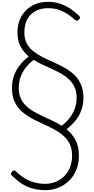

<svg xmlns="http://www.w3.org/2000/svg" viewBox="-20 -1440 1017 2088"><path d="M473 628Q415 628 364 617.5Q313 607 268 586Q223 565 184 534.5Q145 504 107 466Q98 456 99.5 446.5Q101 437 112 426Q125 412 133.5 412Q142 412 156 426Q201 470 250 499.5Q299 529 354.5 544Q410 559 472 559Q532 559 584.5 538Q637 517 677.5 477.5Q718 438 741 381Q764 324 764 254Q764 176 736.5 122Q709 68 661.5 29Q614 -10 556.5 -40Q499 -70 437 -97.5Q375 -125 316.5 -157.5Q258 -190 211.5 -233Q165 -276 137.5 -337Q110 -398 110 -484Q110 -558 133 -620Q156 -682 197.5 -734Q239 -786 293 -826Q239 -870 204.5 -932.5Q170 -995 170 -1088Q170 -1164 195 -1225Q220 -1286 265 -1330Q310 -1374 370 -1397Q430 -1420 502 -1420Q577 -1420 638 -1398.5Q699 -1377 749 -1342.5Q799 -1308 839 -1269Q851 -1257 850.5 -1248Q850 -1239 839 -1228Q827 -1215 817 -1214.5Q807 -1214 791 -1228Q751 -1265 706.5 -1292.5Q662 -1320 612 -1335.5Q562 -1351 503 -1351Q422 -1351 364 -1318.5Q306 -1286 275.5 -1227.5Q245 -1169 245 -1088Q245 -1016 272 -966Q299 -916 345 -880.5Q391 -845 448 -816.5Q505 -788 566.5 -761Q628 -734 684.5 -702Q741 -670 787 -627Q833 -584 860 -523Q887 -462 887 -377Q887 -302 863.5 -239Q840 -176 798.5 -125.5Q757 -75 704 -35Q763 13 800.5 81.5Q838 150 838 254Q838 340 809 409.5Q780 479 728.5 528Q677 577 611.5 602.5Q546 628 473 628ZM651 -72Q698 -108 734.5 -153.5Q771 -199 792 -255Q813 -311 813 -377Q813 -442 792 -489.5Q771 -537 734.5 -572.5Q698 -608 651 -635.5Q604 -663 551.5 -687Q499 -711 446.5 -735Q394 -759 347 -789Q298 -753 261 -706Q224 -659 204 -603.5Q184 -548 184 -484Q184 -420 205 -373Q226 -326 262 -290.5Q298 -255 345 -228Q392 -201 444.5 -176.5Q497 -152 550 -127.5Q603 -103 651 -72Z"/></svg>

Font: Playwrite BE WAL Light
Style: Regular
Weight: 300
Version: Version 1.002